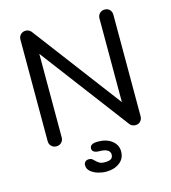

<svg xmlns="http://www.w3.org/2000/svg" viewBox="-143 -895 1114 1253"><g transform="rotate(-15 414.0 -268.5)"><path d="M147 0Q127 0 113.5 -13.5Q100 -27 100 -48V-733Q100 -754 113.5 -767.5Q127 -781 147 -781Q169 -781 184 -764L634 -168V-733Q634 -754 647.5 -767.5Q661 -781 681 -781Q702 -781 715 -767.5Q728 -754 728 -733V-48Q728 -27 715 -13.5Q702 0 681 0Q672 0 661.5 -4Q651 -8 645 -16L195 -612V-48Q195 -27 181.5 -13.5Q168 0 147 0ZM419 244Q392 244 363.5 235.5Q335 227 315 210Q295 193 295 168Q295 153 304.5 144.5Q314 136 328 136Q343 136 352 143Q361 150 369.5 159Q378 168 390.5 175Q403 182 426 182Q455 182 468 173Q481 164 481 144Q481 125 463 114Q445 103 408 103Q387 103 374 95.5Q361 88 361 73Q361 40 415 40Q474 40 510 68.5Q546 97 546 141Q546 189 509.5 216.5Q473 244 419 244Z"/></g></svg>

Font: Comfortaa SemiBold
Style: Regular
Weight: 600
Designer: Johan Aakerlund
Foundry: Johan Aakerlund
Version: Version 3.104; ttfautohint (v1.8.1.43-b0c9)